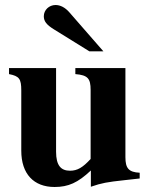

<svg xmlns="http://www.w3.org/2000/svg" viewBox="-20 -733 596 767"><path d="M393 -528 256 -685C240 -703 221 -713 202 -713C176 -713 155 -693 155 -668C155 -648 166 -634 195 -616L337 -528ZM538 -20V-43C494 -45 481 -61 481 -105V-461H281V-437C331 -433 342 -419 342 -374V-98C311 -64 289 -51 260 -51C224 -51 204 -71 204 -127V-461H16V-437C57 -429 65 -418 65 -372V-131C65 -38 115 14 198 14C253 14 291 -3 343 -52V13C386 -2 410 -6 475 -13Z"/></svg>

Font: STIXGeneral
Style: Bold
Weight: 700
Designer: MicroPress Inc., with final additions and corrections provided by Coen Hoffman, Elsevier (retired)
Version: Version 1.1.0